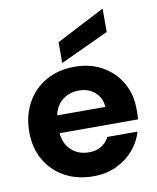

<svg xmlns="http://www.w3.org/2000/svg" viewBox="-85 -819 735 898"><g transform="rotate(-10 282.0 -370.5)"><path d="M287 12Q210 12 151 -20.5Q92 -53 59 -110.5Q26 -168 26 -243Q26 -320 58.5 -380Q91 -440 150 -474Q209 -508 287 -508Q361 -508 418 -476Q475 -444 507 -388.5Q539 -333 539 -262Q539 -252 539 -239.5Q539 -227 537 -214H165Q169 -163 202 -132.5Q235 -102 286 -102Q321 -102 345 -117.5Q369 -133 382 -158H525Q511 -110 477.5 -71.5Q444 -33 395.5 -10.5Q347 12 287 12ZM288 -395Q245 -395 212 -371Q179 -347 168 -298H397Q394 -342 363.5 -368.5Q333 -395 288 -395ZM234 -535V-634L464 -753V-642Z"/></g></svg>

Font: Host Grotesk Black
Style: Regular
Weight: 900
Designer: Doğukan Karapınar based on Poppins by Indian Type Foundry, Jonny Pinhorn
Foundry: Element Type
Version: Version 1.000; ttfautohint (v1.8.4.7-5d5b);gftools[0.9.33]